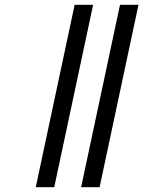

<svg xmlns="http://www.w3.org/2000/svg" viewBox="-20 -780 679 800"><path d="M318 0 480 -760H557L395 0ZM129 0 291 -760H368L206 0Z"/></svg>

Font: Noto Serif ExtraCondensed
Style: Bold Italic
Weight: 700
Width: 2
Italic angle: -12°
Designer: Monotype Design Team
Foundry: Monotype Imaging Inc.
Version: Version 2.013; ttfautohint (v1.8.4.7-5d5b)